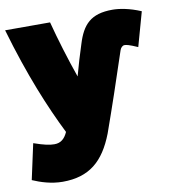

<svg xmlns="http://www.w3.org/2000/svg" viewBox="-116 -639 839 930"><g transform="rotate(-10 304.0 -174.5)"><path d="M-30 -556C37 -325 109 -152 175 -20C161 11 142 29 110 29C86 29 61 24 9 6L-29 181C10 198 62 215 118 215C249 215 322 152 372 23C418 -106 453 -210 504 -364C508 -375 516 -385 527 -385C535 -385 548 -383 591 -364L638 -532C582 -556 532 -564 499 -564C392 -564 350 -518 322 -426C307 -380 291 -327 277 -275C246 -363 213 -471 191 -556Z"/></g></svg>

Font: Repo ExtraBlack
Style: Regular
Weight: 400
Designer: Stefan Peev
Foundry: Context Ltd
Version: Version 001.502